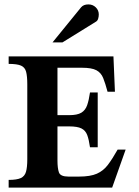

<svg xmlns="http://www.w3.org/2000/svg" viewBox="-20 -856 635 876"><path d="M553.2 -173.3 491.7 0H19.5V-35.2Q56.6 -35.2 74.7 -43.5Q92.8 -51.8 98.6 -72.3Q104.5 -92.8 104.5 -129.4V-471.2Q104.5 -508.3 99.1 -528.6Q93.8 -548.8 75.9 -556.6Q58.1 -564.5 19.5 -564.5V-598.6H497.6L504.4 -437.5H470.7Q460.4 -476.1 450.7 -500.2Q440.9 -524.4 419.7 -535.6Q398.4 -546.9 354 -546.9H242.2V-330.6H295.9Q332.5 -330.6 351.1 -341.8Q369.6 -353 377.7 -376.2Q385.7 -399.4 390.6 -434.1H425.8V-184.1H390.6Q385.7 -219.2 377.9 -240Q370.1 -260.7 351.6 -270Q333 -279.3 295.9 -279.3H242.2V-123.5Q242.2 -88.9 248.8 -69.6Q255.4 -50.3 292.5 -50.3H339.8Q392.1 -50.3 421.9 -63.5Q451.7 -76.7 472.2 -103.8Q492.7 -130.9 516.6 -173.3ZM430.7 -790Q430.7 -779.8 427.7 -770.3Q424.8 -760.7 416.5 -756.3L265.1 -662.6H219.7L350.1 -822.8Q361.3 -835.9 383.3 -835.9Q403.3 -835.9 417 -822.5Q430.7 -809.1 430.7 -790Z"/></svg>

Font: Scheherazade New
Style: Bold
Weight: 700
Designer: SIL International
Foundry: SIL International
Version: Version 4.000